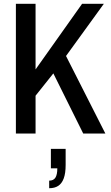

<svg xmlns="http://www.w3.org/2000/svg" viewBox="-20 -706 586 1015"><path d="M64 0V-686H168V-339L414 -686H529L329 -410L537 0H420L262 -318L168 -200V0ZM240 289V249Q263 249 273 233Q283 217 283 184H249V81H327V166Q327 210 317 237Q307 264 288 276.5Q269 289 240 289Z"/></svg>

Font: Archivo Condensed Medium
Style: Regular
Weight: 500
Width: 3
Designer: Hector Gatti
Foundry: Omnibus-Type
Version: Version 2.001